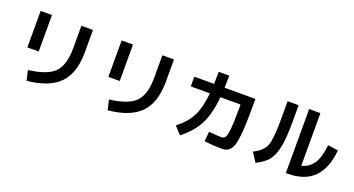

<svg xmlns="http://www.w3.org/2000/svg" viewBox="-52 -1484 4104 2227"><g transform="rotate(20 2000.0 -370.0)"><path d="M680 -757H823V-483Q823 -225 697.5 -95.5Q572 34 301 60L273 -63Q504 -91 592 -182Q680 -273 680 -480ZM177 -307V-757H317V-307Z M1680 -757H1823V-483Q1823 -225 1697.5 -95.5Q1572 34 1301 60L1273 -63Q1504 -91 1592 -182Q1680 -273 1680 -480ZM1177 -307V-757H1317V-307Z M2360 -800H2490Q2490 -720 2487 -650H2867V-547Q2867 -393 2861 -292Q2855 -191 2843.5 -126Q2832 -61 2809 -28.5Q2786 4 2758.5 15.5Q2731 27 2687 27Q2621 27 2481 13L2492 -108Q2595 -98 2647 -98Q2679 -98 2694.5 -121.5Q2710 -145 2718.5 -227.5Q2727 -310 2727 -482V-530H2479Q2459 -316 2392 -187.5Q2325 -59 2189 46L2105 -46Q2219 -133 2274.5 -238Q2330 -343 2349 -530H2113V-650H2357Q2360 -719 2360 -800Z M3227 -753H3363V-550Q3363 -347 3340 -234.5Q3317 -122 3268 -61.5Q3219 -1 3121 46L3049 -66Q3098 -91 3126 -113.5Q3154 -136 3176.5 -168Q3199 -200 3208.5 -251.5Q3218 -303 3222.5 -371.5Q3227 -440 3227 -550ZM3632 -103Q3728 -128 3778.5 -206.5Q3829 -285 3843 -434L3970 -416Q3930 37 3517 37H3493V-753H3632Z"/></g></svg>

Font: M PLUS 1p
Style: Bold
Weight: 700
Version: Version 1.062